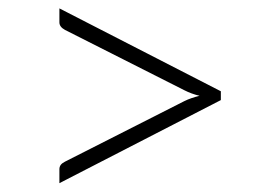

<svg xmlns="http://www.w3.org/2000/svg" viewBox="-20 -558 620 446"><path d="M493 -346V-325.5L118 -132.5V-165Q118 -170.5 121 -174.8Q124 -179 131 -182.5L408 -323Q416 -327 424.8 -330Q433.5 -333 443.5 -335.5Q424.5 -340 408 -348.5L131 -488.5Q118 -495.5 118 -506V-538.5Z"/></svg>

Font: Lato 2
Style: Regular
Weight: 300
Designer: Lukasz Dziedzic with Adam Twardoch and Botio Nikoltchev
Foundry: tyPoland Lukasz Dziedzic
Version: Version 2.015; 2015-08-06; http://www.latofonts.com/